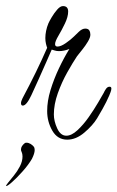

<svg xmlns="http://www.w3.org/2000/svg" viewBox="-62 -409 386 631"><path d="M159 50Q127 50 110 20.5Q93 -9 93 -44Q93 -77 104 -113Q115 -149 131.5 -184Q148 -219 166 -248Q148 -241 132 -241Q124 -241 118 -243Q112 -245 108 -246Q103 -234 90.5 -206Q78 -178 64.5 -147.5Q51 -117 41 -96Q25 -62 13 -62Q7 -62 7 -70Q7 -76 12 -86Q35 -129 55.5 -171Q76 -213 93 -252Q91 -257 89 -265.5Q87 -274 87 -284Q87 -295 89.5 -307.5Q92 -320 97 -332Q100 -339 108 -352.5Q116 -366 126 -377.5Q136 -389 145 -389Q162 -389 162 -371Q162 -354 151.5 -332Q141 -310 130 -291.5Q119 -273 119 -264Q119 -256 127 -256Q138 -256 154.5 -267.5Q171 -279 181 -289Q186 -294 197 -304.5Q208 -315 218 -315Q228 -315 231.5 -309Q235 -303 235 -295Q235 -286 227 -272.5Q219 -259 208.5 -246Q198 -233 191 -224Q177 -203 159 -171Q141 -139 128 -102.5Q115 -66 115 -33Q115 -11 126 13Q137 37 156 37Q173 37 192.5 19Q212 1 229.5 -24Q247 -49 260.5 -72Q274 -95 279 -104Q281 -109 286 -116.5Q291 -124 298 -124Q304 -124 304 -118Q304 -113 301.5 -106.5Q299 -100 297 -95Q288 -74 275 -51Q262 -28 257 -20Q243 3 215.5 26.5Q188 50 159 50ZM-42 202Q-43 201 -35.5 191.5Q-28 182 -16.5 168Q-5 154 3.5 137.5Q12 121 12 105Q12 97 9 90Q7 88 7 82Q7 71 20 61Q22 60 25 60Q32 60 38.5 64Q45 68 49 73Q52 77 52 84Q52 95 43 113Q32 132 12.5 154Q-7 176 -23 190Q-39 204 -42 202Z"/></svg>

Font: Inspiration
Style: Regular
Weight: 400
Designer: Robert E. Leuschke
Foundry: Robert E. Leuschke
Version: Version 2.010; ttfautohint (v1.8.3)